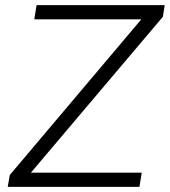

<svg xmlns="http://www.w3.org/2000/svg" viewBox="-20 -725 659 745"><path d="M10 0 18 -46 552 -678V-650H113L122 -705H619L612 -660L77 -28L76 -55H530L521 0Z"/></svg>

Font: Nunito Sans 12pt Light
Style: Italic
Weight: 300
Italic angle: -9°
Designer: Vernon Adams
Foundry: Vernon Adams
Version: Version 3.101;gftools[0.9.27]